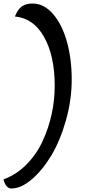

<svg xmlns="http://www.w3.org/2000/svg" viewBox="-100 -947 527 1095"><path d="M-15 -853Q2 -895 25.5 -911Q49 -927 85 -927Q151 -927 203 -866.5Q255 -806 282 -708Q309 -610 309 -493.5Q309 -377 276 -260.5Q243 -144 192.5 -60Q142 24 81 76Q20 128 -35 128Q-67 128 -80 76Q-6 49 51.5 -9.5Q109 -68 143 -142Q212 -292 212 -459.5Q212 -627 152 -735Q92 -843 -15 -853Z"/></svg>

Font: Paprika
Style: Regular
Weight: 400
Designer: Eduardo Rodriguez Tunni
Foundry: Eduardo Rodriguez Tunni
Version: Version 1.001